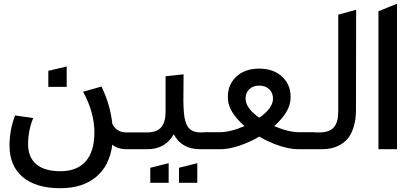

<svg xmlns="http://www.w3.org/2000/svg" viewBox="-20 -781 2165 1005"><path d="M59.1 -176.8 153.8 -163.1Q127 -97.2 127 -26.9Q127 42.5 170.2 78.9Q213.4 115.2 295.9 115.2Q383.3 115.2 428.7 63.5Q474.1 11.7 474.1 -86.9Q474.1 -192.9 415 -300.8L511.2 -328.1Q557.6 -231.9 567.9 -132.8Q577.6 -111.8 596.4 -99.9Q615.2 -87.9 639.2 -87.9H728V0H642.1Q596.2 0 567.9 -23.9Q553.7 86.4 482.9 145.3Q412.1 204.1 294.9 204.1Q168.5 204.1 99.1 145.8Q29.8 87.4 29.8 -19Q29.8 -101.6 59.1 -176.8ZM232.9 -326.2V-410.2L329.1 -433.1V-326.2Z M846.7 -381.8 940.9 -392.1Q940.9 -366.7 940.4 -320.3Q939.5 -282.7 939.9 -251Q940.4 -219.2 942.4 -193.4Q944.3 -167.5 950 -147.7Q955.6 -127.9 965.3 -114.7Q975.1 -101.6 991 -94.7Q1006.8 -87.9 1029.8 -87.9H1118.7V0H1026.9Q931.2 0 889.6 -78.1Q844.7 0 752 0H658.7V-87.9H748.5Q800.8 -87.9 823.7 -114.7Q846.7 -141.6 846.7 -195.8ZM766.6 175.8V97.2L862.8 73.2V175.8ZM917 175.8V97.2L1012.7 73.2V175.8Z M1626.5 0H1540.5Q1498 0 1443.4 -17.8Q1388.7 -35.6 1337.4 -65.9Q1285.2 -35.6 1231.2 -17.8Q1177.2 0 1134.8 0H1047.4V-88.9H1127.4Q1186 -88.9 1259.8 -121.1Q1178.7 -192.4 1173.3 -258.8Q1167.5 -331.1 1213.4 -376.5Q1259.3 -421.9 1336.4 -421.9Q1413.6 -421.9 1460 -376.5Q1506.3 -331.1 1500.5 -258.8Q1495.1 -192.4 1415.5 -121.1Q1489.3 -88.9 1546.4 -88.9H1626.5ZM1265.6 -259.8Q1270 -210.9 1337.4 -165Q1405.8 -212.9 1408.7 -259.8Q1411.1 -291.5 1390.6 -312.3Q1370.1 -333 1336.4 -333Q1303.2 -333 1283.2 -312.3Q1263.2 -291.5 1265.6 -259.8Z M1750.5 -704.1 1844.2 -730 1843.3 -206.1Q1843.3 -157.2 1832 -119.6Q1820.8 -82 1803.5 -59.8Q1786.1 -37.6 1761.5 -23.7Q1736.8 -9.8 1713.6 -4.9Q1690.4 0 1664.1 0H1562.5V-87.9H1651.4Q1704.6 -87.9 1727.5 -114.5Q1750.5 -141.1 1750.5 -196.8Z M1960.9 0V-722.2L2058.1 -761.2V0Z"/></svg>

Font: LT Superior Med
Style: Regular
Weight: 500
Designer: Daniel Lyons
Foundry: LyonsType
Version: Version 1.000